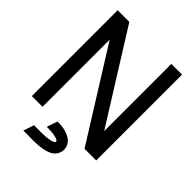

<svg xmlns="http://www.w3.org/2000/svg" viewBox="-248 -813 1103 1103"><g transform="rotate(45 304.0 -261.0)"><path d="M479 -697.3H565.9V0H471.2L129.9 -545.4V0H43V-697.3H137.7L479 -151.9ZM228.5 174.8 148.4 174.3 170.4 109.4H228.5Q301.8 109.4 321.8 94.2Q326.7 90.8 326.7 86.9Q326.7 82.5 321.8 79.1Q301.8 64 228.5 64L250.5 -1Q283.7 -1 299.3 2.2Q314.9 5.4 332 11.7Q357.9 21.5 370.8 35.2Q383.8 48.8 387.9 62.7Q392.1 76.7 392.1 86.9Q392.1 116.2 371.1 138.7Q335.9 174.8 228.5 174.8Z"/></g></svg>

Font: Qaz
Style: Regular
Weight: 400
Designer: GGBotNet
Foundry: f0n7
Version: 0.70